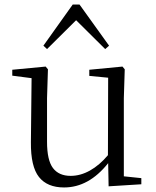

<svg xmlns="http://www.w3.org/2000/svg" viewBox="-20 -811 688 845"><path d="M262 14Q188 14 151.5 -32Q115 -78 116 -185L119 -467L34 -478V-504L181 -518L191 -506L187 -379V-187Q187 -106 213 -71.5Q239 -37 291 -37Q334 -37 376 -60.5Q418 -84 455 -128L456 -469L373 -477V-504L519 -518L529 -506L525 -379V-35L602 -27V0L458 9L456 -93Q371 14 262 14ZM187 -595 171 -610 300 -791H330L460 -610L443 -595L315 -722Z"/></svg>

Font: GL-CurulMinamoto Light
Style: Regular
Weight: 300
Designer: Eunice (kana); Ryoko NISHIZUKA 西塚涼子 (ideographs); Frank Grießhammer (Latin, Greek & Cyrillic); Wenlong ZHANG
Foundry: Gutenberg Labo; Adobe
Version: Version 1.002